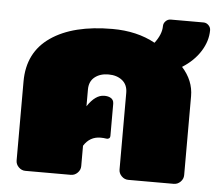

<svg xmlns="http://www.w3.org/2000/svg" viewBox="-45 -617 757 666"><g transform="rotate(5 333.5 -283.5)"><path d="M33.3 -33.3V-308.3Q33.3 -410 110.8 -463.3Q188.3 -516.7 325 -516.7Q410.8 -516.7 474.2 -481.7Q498.3 -513.3 498.3 -541.7Q498.3 -551.7 505.8 -559.2Q513.3 -566.7 523.3 -566.7H637.5Q647.5 -566.7 655 -559.2Q662.5 -551.7 662.5 -541.7Q662.5 -504.2 640 -468.3Q617.5 -432.5 576.7 -406.7Q616.7 -362.5 616.7 -308.3V-33.3Q616.7 -20 606.7 -10Q596.7 0 583.3 0H425Q411.7 0 401.7 -10Q391.7 -20 391.7 -33.3V-300Q391.7 -328.3 372.9 -343.3Q354.2 -358.3 325 -358.3Q295.8 -358.3 277.1 -343.3Q258.3 -328.3 258.3 -300V-241.7Q285.8 -283.3 316.7 -283.3Q329.2 -283.3 337.5 -279.2Q350 -273.3 350 -258.3V-145.8Q350 -140.8 346.2 -137.9Q342.5 -135 337.5 -135.8Q327.5 -137.5 316.7 -137.5Q279.2 -137.5 258.3 -104.2V-33.3Q258.3 -20 248.3 -10Q238.3 0 225 0H66.7Q53.3 0 43.3 -10Q33.3 -20 33.3 -33.3Z"/></g></svg>

Font: BoonTook Mon
Style: Regular
Weight: 400
Designer: Sungsit Sawaiwan
Foundry: FontUni
Version: Version 3.0